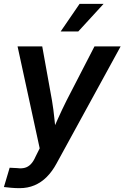

<svg xmlns="http://www.w3.org/2000/svg" viewBox="-34 -770 645 996"><path d="M-13.7 200.2 16.1 100.1 56.2 102.1Q78.1 105 95.2 100.3Q112.3 95.7 126 81.5Q139.6 67.4 150.4 42.5L171.9 -0.5L57.1 -529.3H185.1L235.8 -248Q243.7 -200.7 248.3 -153.6Q252.9 -106.4 258.3 -58.6H224.1Q245.1 -106.4 266.4 -153.8Q287.6 -201.2 311 -248L456.1 -529.3H591.8L259.3 78.1Q236.8 119.6 208.5 147.9Q180.2 176.3 145 191.2Q109.9 206.1 67.4 206.1Q44.9 206.1 23.7 204.1Q2.4 202.1 -13.7 200.2ZM280.8 -606.9 378.9 -750H503.4L372.1 -606.9Z"/></svg>

Font: Inter 24pt SemiBold
Style: Italic
Weight: 600
Italic angle: -9.3988°
Designer: Rasmus Andersson
Foundry: rsms
Version: Version 4.001;git-66647c0bb